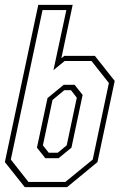

<svg xmlns="http://www.w3.org/2000/svg" viewBox="-23 -770 504 790"><path d="M79 0 -3 -103 134.5 -750H276L229.5 -530.5L241.5 -540H367.5L449 -437L378 -103L253 0ZM94 -21.5H246L358.5 -113.5L425 -428.5L353.5 -519H243L197 -481.5L250 -728.5H152L21.5 -113.5ZM163.5 -119 129 -162.5 172.5 -366.5 239 -421H284L317 -379.5L271 -162.5L218 -119ZM177.5 -141.5H214.5L251.5 -172L293 -368L269 -399H241.5L193 -358.5L153.5 -172Z"/></svg>

Font: Tourney Condensed ExtraLight
Style: Italic
Weight: 200
Width: 3
Italic angle: -12°
Designer: Tyler Finck
Foundry: Etcetera Type Co
Version: Version 1.010; ttfautohint (v1.8.3)